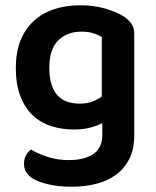

<svg xmlns="http://www.w3.org/2000/svg" viewBox="-20 -508 591 728"><path d="M368 -41Q348 -31 321.5 -24Q295 -17 260 -17Q215 -17 175 -29.5Q135 -42 105 -70Q75 -98 57.5 -142.5Q40 -187 40 -251Q40 -309 57.5 -353.5Q75 -398 107.5 -428Q140 -458 185 -473Q230 -488 285 -488Q337 -488 380.5 -475Q424 -462 450 -445Q468 -433 478.5 -418Q489 -403 489 -380V6Q489 57 470.5 94Q452 131 420 154.5Q388 178 345 189Q302 200 252 200Q200 200 161.5 190.5Q123 181 104 169Q71 148 71 113Q71 94 79 80Q87 66 98 59Q124 75 161 87Q198 99 240 99Q300 99 334 76Q368 53 368 2ZM281 -115Q310 -115 330.5 -123Q351 -131 366 -142V-368Q352 -376 333.5 -382Q315 -388 289 -388Q234 -388 200.5 -354.5Q167 -321 167 -251Q167 -213 175.5 -187Q184 -161 199.5 -145Q215 -129 236 -122Q257 -115 281 -115Z"/></svg>

Font: Baloo Paaji 2 SemiBold
Style: Regular
Weight: 600
Designer: Shuchita Grover, Noopur Datye and Ek Type
Foundry: Ek Type
Version: Version 1.640;hotconv 1.0.111;makeotfexe 2.5.65597; ttfautoh